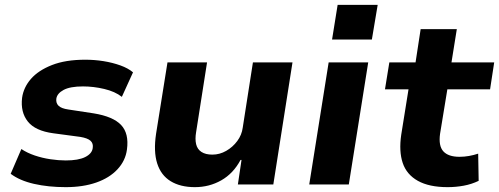

<svg xmlns="http://www.w3.org/2000/svg" viewBox="-20 -760 2056 791"><path d="M251 11Q179 11 120 -2.5Q61 -16 24 -44L68 -146Q92 -130 123 -119.5Q154 -109 187.5 -104Q221 -99 251 -99Q303 -99 331 -113Q359 -127 362 -150Q365 -169 353 -180Q341 -191 311 -196L199 -211Q125 -221 94.5 -259.5Q64 -298 71 -357Q77 -400 107.5 -435Q138 -470 194 -492Q250 -514 331 -514Q370 -514 407 -508Q444 -502 476 -490.5Q508 -479 528 -462L482 -361Q454 -383 409.5 -393.5Q365 -404 322 -404Q269 -404 242 -389.5Q215 -375 212 -353Q210 -335 221.5 -324Q233 -313 261 -309L366 -293Q446 -280 479 -245Q512 -210 503 -144Q497 -98 464 -62.5Q431 -27 376.5 -8Q322 11 251 11Z M783 11Q723 11 683 -13.5Q643 -38 627.5 -87Q612 -136 623 -209L670 -503H833L788 -216Q783 -187 788 -166Q793 -145 810 -134Q827 -123 855 -123Q885 -123 912 -138.5Q939 -154 957.5 -179Q976 -204 980 -234L1022 -503H1185L1106 0H960L975 -101H971Q941 -45 891.5 -17Q842 11 783 11Z M1348 -597 1371 -740H1536L1512 -597ZM1254 0 1334 -503H1497L1417 0Z M1824 11Q1748 11 1701.5 -15Q1655 -41 1639 -89Q1623 -137 1633 -205L1663 -392H1566L1584 -503H1692L1713 -640H1862L1840 -503H2016L1999 -392H1823L1793 -209Q1786 -159 1806.5 -136.5Q1827 -114 1873 -114Q1893 -114 1912.5 -117.5Q1932 -121 1950 -127L1952 -15Q1923 -1 1890.5 5Q1858 11 1824 11Z"/></svg>

Font: Nunito Sans 7pt ExtraBold
Style: Italic
Weight: 800
Italic angle: -9°
Designer: Vernon Adams
Foundry: Vernon Adams
Version: Version 3.101;gftools[0.9.27]